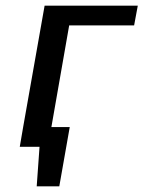

<svg xmlns="http://www.w3.org/2000/svg" viewBox="-20 -520 508 680"><path d="M455 -430H225L162 -70H227L190 140H110L120 0H50L62 -70L138 -500H468Z"/></svg>

Font: Scada
Style: Italic
Weight: 400
Italic angle: -10°
Designer: Jovanny Lemonad
Foundry: Jovanny Lemonad
Version: Version 4.100;PS 004.100;hotconv 1.0.88;makeotf.lib2.5.64775